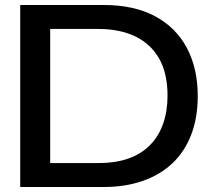

<svg xmlns="http://www.w3.org/2000/svg" viewBox="-20 -749 839 769"><path d="M61 0V-729H395Q517 -729 601 -684Q685 -639 728.5 -557Q772 -475 772 -364Q772 -278 746 -210Q720 -142 671 -95.5Q622 -49 552 -24.5Q482 0 395 0ZM181 -96H375Q444 -96 495.5 -114.5Q547 -133 581.5 -168.5Q616 -204 633.5 -254Q651 -304 651 -366Q651 -456 617 -515Q583 -574 521 -603.5Q459 -633 375 -633H181Z"/></svg>

Font: Mona Sans Expanded Medium
Style: Regular
Weight: 500
Width: 7
Designer: Deni Anggara
Foundry: GitHub
Version: Version 2.000